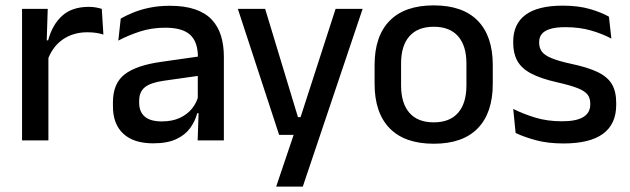

<svg xmlns="http://www.w3.org/2000/svg" viewBox="-20 -522 2342 714"><path d="M156 -295.5 135 -372H159Q174.5 -430 211 -463.2Q247.5 -496.5 310.5 -496.5Q325.5 -496.5 337.2 -494.2Q349 -492 358.5 -489L364.5 -393.5Q352.5 -397.5 337.5 -399.8Q322.5 -402 305 -402Q251.5 -402 212.5 -374.5Q173.5 -347 156 -295.5ZM62 0V-489H157.5L153 -346.5L160 -339.5V0Z M715 0 719 -116 715.5 -131V-285L716 -309.5Q716 -366 687.2 -392.5Q658.5 -419 595 -419Q543.5 -419 499.5 -404.5Q455.5 -390 420 -371L429 -453Q449 -464.5 476 -475.5Q503 -486.5 537 -493.5Q571 -500.5 611.5 -500.5Q667 -500.5 705.5 -487.2Q744 -474 767.5 -449Q791 -424 801.8 -389Q812.5 -354 812.5 -311V0ZM549.5 11Q477 11 438.5 -24.8Q400 -60.5 400 -126.5V-141.5Q400 -211.5 443.2 -245.2Q486.5 -279 579.5 -292L726.5 -313L732 -242L591 -222Q540.5 -215 519 -197.8Q497.5 -180.5 497.5 -147V-140Q497.5 -106.5 518.2 -88.5Q539 -70.5 581.5 -70.5Q620.5 -70.5 648.5 -83.5Q676.5 -96.5 694 -118.2Q711.5 -140 718 -166.5L731.5 -101H713.5Q705.5 -71 687 -45.5Q668.5 -20 635.2 -4.5Q602 11 549.5 11Z M1142.5 -86.5 1090.5 -64 1228 -489H1328.5L1106 172H1007L1084.5 -57.5L1128.5 -20.5H1018L864.5 -489H966L1088 -86.5Z M1593 12.5Q1485 12.5 1429 -45Q1373 -102.5 1373 -210.5V-280Q1373 -387.5 1429 -444.8Q1485 -502 1593 -502Q1701 -502 1756.8 -444.8Q1812.5 -387.5 1812.5 -280V-210.5Q1812.5 -102.5 1756.8 -45Q1701 12.5 1593 12.5ZM1593 -67Q1652.5 -67 1683.5 -102.5Q1714.5 -138 1714.5 -204.5V-286Q1714.5 -352 1683.5 -387.2Q1652.5 -422.5 1593 -422.5Q1533.5 -422.5 1502.5 -387.2Q1471.5 -352 1471.5 -286V-204.5Q1471.5 -138 1502.5 -102.5Q1533.5 -67 1593 -67Z M2075.5 11.5Q2016.5 11.5 1972 -0.8Q1927.5 -13 1897.5 -27.5L1888.5 -117Q1925.5 -98.5 1970 -84.8Q2014.5 -71 2070 -71Q2123.5 -71 2149.2 -86.8Q2175 -102.5 2175 -133.5V-137.5Q2175 -157.5 2164.5 -170.8Q2154 -184 2127.2 -194.5Q2100.5 -205 2051.5 -216Q1990 -230 1954.5 -249Q1919 -268 1903.8 -295.8Q1888.5 -323.5 1888.5 -362.5V-367Q1888.5 -433 1934.5 -467Q1980.5 -501 2072.5 -501Q2130.5 -501 2173.5 -488.5Q2216.5 -476 2244.5 -460L2253.5 -378.5Q2220 -396.5 2177.2 -408.8Q2134.5 -421 2082.5 -421Q2047 -421 2025.5 -414.2Q2004 -407.5 1994.5 -395.2Q1985 -383 1985 -366V-362.5Q1985 -344 1995 -330.2Q2005 -316.5 2030.8 -305.8Q2056.5 -295 2102.5 -285Q2164.5 -272 2201.5 -254.5Q2238.5 -237 2255 -209.8Q2271.5 -182.5 2271.5 -139.5V-132Q2271.5 -60.5 2222.5 -24.5Q2173.5 11.5 2075.5 11.5Z"/></svg>

Font: Anek Gujarati Medium
Style: Regular
Weight: 500
Designer: Mrunmayee Ghaisas (Gujarati), Yesha Goshar (Latin)
Foundry: Ek Type
Version: Version 1.003